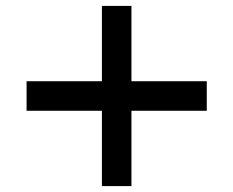

<svg xmlns="http://www.w3.org/2000/svg" viewBox="-20 -675 790 650"><path d="M325 -300H70V-400H325V-655H425V-400H680V-300H425V-45H325Z"/></svg>

Font: Martian Mono sWd Rg
Style: Regular
Weight: 400
Width: 6
Monospace: yes
Designer: Roman Shamin
Foundry: Evil Martians
Version: Version 1.000